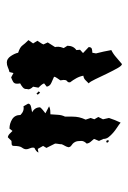

<svg xmlns="http://www.w3.org/2000/svg" viewBox="75 -742 386 577"><g transform="rotate(-90 268.5 -453.0)"><path d="M338 -606 341 -618Q349 -620 355.5 -623Q362 -626 370 -626Q381 -626 389 -614Q397 -602 399 -592Q408 -589 413 -586Q418 -583 421 -579Q424 -575 427.5 -571Q431 -567 437 -561L427 -547L435 -534Q432 -529 429 -525Q426 -521 424 -516L430 -503L416 -481Q417 -478 417 -471Q417 -465 413 -455L420 -444Q420 -426 407 -417L408 -406L398 -397L416 -380Q416 -372 410.5 -370.5Q405 -369 399 -369L397 -358Q400 -347 402.5 -335Q405 -323 407 -312Q395 -306 385 -297Q375 -288 365 -280Q360 -280 352 -294.5Q344 -309 335.5 -326.5Q327 -344 319.5 -360Q312 -376 307 -380Q312 -385 317 -390Q322 -395 330 -396Q328 -407 322.5 -417Q317 -427 310 -436Q310 -442 311.5 -443Q313 -444 314.5 -445.5Q316 -447 317 -450.5Q318 -454 316 -465Q319 -470 322.5 -474.5Q326 -479 327 -484Q319 -488 309 -492Q299 -496 297 -506L307 -514Q305 -519 301.5 -523Q298 -527 294 -531L297 -547Q289 -555 289 -562L290 -565Q289 -573 295 -578Q301 -583 307 -586Q306 -589 306 -596Q306 -604 312.5 -607.5Q319 -611 325 -613ZM134 -612 145 -623Q151 -622 155.5 -617.5Q160 -613 164 -609L171 -618Q186 -618 199 -610Q212 -602 212 -585Q224 -573 238 -576L246 -562Q246 -555 235.5 -553Q225 -551 220 -550Q235 -542 235 -526Q231 -521 226.5 -517.5Q222 -514 217 -510L238 -499Q232 -496 226 -495.5Q220 -495 214 -495Q213 -484 212.5 -472.5Q212 -461 207 -451V-429Q207 -418 205 -409Q203 -400 198 -389L203 -374L199 -363L206 -351L199 -337L203 -319Q200 -310 196.5 -301Q193 -292 189 -284Q183 -289 174.5 -294.5Q166 -300 158.5 -306.5Q151 -313 145.5 -320Q140 -327 140 -336L134 -349L140 -364Q136 -369 131.5 -374Q127 -379 126 -386Q134 -394 134 -402Q134 -414 131.5 -419.5Q129 -425 125.5 -428Q122 -431 119 -433Q116 -435 115 -440Q116 -446 119 -451Q122 -456 124 -461Q124 -466 125 -471Q126 -476 126 -481L113 -507L119 -517L110 -533L99 -531Q102 -538 113 -543L114 -547Q114 -552 111.5 -557.5Q109 -563 109 -568Q109 -574 114 -580.5Q119 -587 119 -605Q119 -611 124.5 -611.5Q130 -612 134 -612ZM273 -533 276 -537 283 -530 279 -526ZM130 -327H134L136 -324V-320H132L129 -323Z"/></g></svg>

Font: ErikasBuero
Style: Regular
Weight: 400
Designer: Peter Wiegel
Foundry: Peter Wiegel
Version: Version 1.006